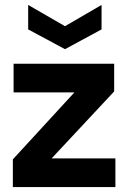

<svg xmlns="http://www.w3.org/2000/svg" viewBox="-20 -757 529 777"><path d="M32 0V-112L281 -383H35V-499H442V-387L189 -116H447V0ZM243 -558 94 -638V-737L243 -651L391 -737V-638Z"/></svg>

Font: DM Sans 20pt ExtraBold
Style: Regular
Weight: 800
Version: Version 4.004;gftools[0.9.30]